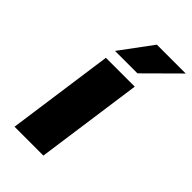

<svg xmlns="http://www.w3.org/2000/svg" viewBox="-215 -774 847 847"><g transform="rotate(45 209.0 -350.0)"><path d="M230 0H50L120 -500H300ZM127 -550 238 -700H418L267 -550Z"/></g></svg>

Font: Fivo Sans Modern Heavy
Style: Regular
Weight: 900
Designer: Alexander Slobzheninov
Foundry: Alexander Slobzheninov
Version: 1.0